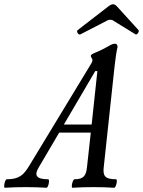

<svg xmlns="http://www.w3.org/2000/svg" viewBox="-90 -882 674 905"><path d="M289 -720 413 -784C419 -788 426 -789 430 -789C435 -789 440 -788 445 -784L549 -720C556 -716 568 -734 563 -740L462 -851C456 -858 449 -862 443 -862C436 -862 429 -858 421 -852L276 -740C268 -734 280 -715 289 -720ZM-67 3C-37 1 -4 0 31 0C66 0 99 1 129 3C138 3 146 -37 137 -37C79 -37 71 -57 92 -92L189 -257H338L320 -94C316 -56 306 -37 261 -37C253 -37 243 3 252 3C282 1 315 0 350 0C385 0 418 1 448 3C457 3 466 -37 457 -37C401 -37 395 -56 399 -94L450 -569C455 -613 459 -640 464 -660C464 -671 460 -676 452 -676C444 -676 433 -672 419 -663C405 -655 384 -644 364 -636C345 -628 338 -624 338 -619C338 -615 340 -611 342 -609C344 -605 346 -602 346 -599C346 -595 344 -590 341 -584L48 -101C21 -56 -1 -37 -58 -37C-67 -37 -75 3 -67 3ZM359 -547H369L342 -295H211Z"/></svg>

Font: Junicode Two Beta SemiCondensed Medium
Style: Italic
Weight: 500
Width: 4
Italic angle: -10°
Version: Version 1.063